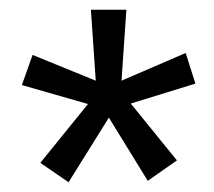

<svg xmlns="http://www.w3.org/2000/svg" viewBox="-20 -762 440 395"><path d="M284 -390 344 -432 249 -549 382 -590 362 -653 230 -596 240 -742H167L177 -596L47 -649L25 -587L161 -548L63 -427L121 -387L204 -520Z"/></svg>

Font: Bisquit Text
Style: Regular
Weight: 400
Version: Version 1.004;Glyphs 3.2.3 (3260)